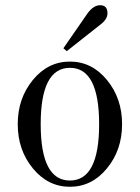

<svg xmlns="http://www.w3.org/2000/svg" viewBox="-20 -704 536 736"><path d="M364 -684Q392 -684 392 -653Q392 -630 364 -609L236 -508L223 -519L315 -652Q338 -684 364 -684ZM248 -12Q360 -12 360 -228Q360 -444 248 -444Q136 -444 136 -228Q136 -12 248 -12ZM248 12Q164 12 106 -58.5Q48 -129 48 -228Q48 -327 106 -397.5Q164 -468 248 -468Q332 -468 390 -397.5Q448 -327 448 -228Q448 -129 390 -58.5Q332 12 248 12Z"/></svg>

Font: Old Standard TT
Style: Regular
Weight: 400
Designer: Alexey Kryukov <alexios@thessalonica.org.ru>
Version: Version 1.0